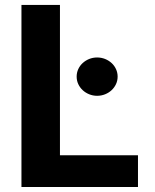

<svg xmlns="http://www.w3.org/2000/svg" viewBox="-20 -747 620 767"><path d="M65.7 0V-727.3H219.5V-126.8H531.2V0ZM286.2 -441.1Q286.2 -456.7 292.6 -470.7Q299 -484.7 310.2 -495Q321.4 -505.3 336.3 -511.4Q351.2 -517.4 367.9 -517.4Q384.9 -517.4 399.9 -511.4Q414.8 -505.3 426 -495Q437.1 -484.7 443.5 -470.7Q449.9 -456.7 449.9 -441.1Q449.9 -425.1 443.5 -411.2Q437.1 -397.4 426 -386.9Q414.8 -376.4 399.9 -370.4Q384.9 -364.3 367.9 -364.3Q351.2 -364.3 336.3 -370.4Q321.4 -376.4 310.2 -386.9Q299 -397.4 292.6 -411.2Q286.2 -425.1 286.2 -441.1Z"/></svg>

Font: Cannonade
Style: Bold
Weight: 700
Designer: Rasmus Andersson
Foundry: rsms
Version: Version 3.012;git-f93a4a705